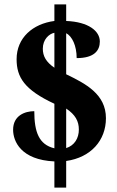

<svg xmlns="http://www.w3.org/2000/svg" viewBox="-20 -780 537 879"><path d="M229 -41V79H283V-43C396 -59 465 -137 465 -239C465 -349 372 -397 283 -440V-628C310 -614 331 -571 331 -514C413 -514 437 -550 437 -590C437 -638 385 -680 283 -684V-760H229V-684C130 -671 56 -607 56 -509C56 -427 91 -369 229 -305V-101C158 -118 137 -176 137 -271C94 -271 40 -251 40 -186C40 -133 76 -48 229 -41ZM229 -630V-470C191 -496 176 -523 176 -557C176 -599 204 -625 229 -630ZM283 -102V-283C325 -255 341 -225 341 -187C341 -147 321 -114 283 -102Z"/></svg>

Font: Noto Serif Bengali Condensed Black
Style: Regular
Weight: 900
Width: 3
Designer: Juan Bruce, Universal Thirst, Indian Type Foundry and the Monotype Design Team.
Foundry: Monotype Imaging Inc.
Version: Version 2.003